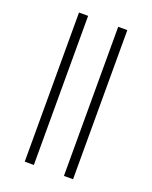

<svg xmlns="http://www.w3.org/2000/svg" viewBox="-136 -794 689 870"><g transform="rotate(20 208.5 -359.5)"><path d="M92 0V-719H136V0ZM281 0V-719H325V0Z"/></g></svg>

Font: Source Sans 3 ExtraLight Light
Style: Regular
Weight: 300
Version: Version 3.052;hotconv 1.1.0;makeotfexe 2.6.0